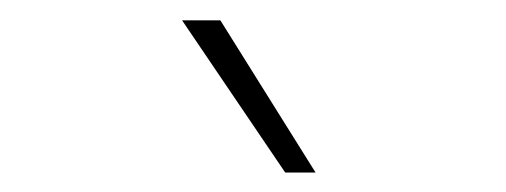

<svg xmlns="http://www.w3.org/2000/svg" viewBox="-20 -778 503 191"><path d="M161.1 -757.8H199.2L293.9 -606.4H263.7Z"/></svg>

Font: Pretendard Thin
Style: Regular
Weight: 100
Designer: Base glyphs from Inter by Rasmus Andersson; Hangeul glyphs from Noto Sans CJK(Source Han Sans) by Jang Soo-young and Kan
Foundry: Kil Hyung-jin
Version: Version 1.309